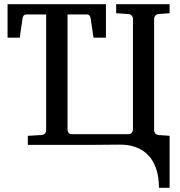

<svg xmlns="http://www.w3.org/2000/svg" viewBox="-20 -691 861 916"><path d="M302.2 -622.1V-71.8Q302.2 -64.9 307.1 -57.9Q312 -50.8 323.2 -50.8H593.3Q603 -50.8 608.6 -57.9Q614.3 -64.9 614.3 -71.8V-603Q614.3 -608.9 609.1 -615.7Q604 -622.6 593.3 -624L534.2 -627.9V-670.9H789.1V-627.9L736.3 -624Q725.6 -622.6 720.5 -615.7Q715.3 -608.9 715.3 -603V-67.9Q715.3 -62 720.5 -55.2Q725.6 -48.3 736.3 -46.9L789.1 -43V205.1H738.3Q738.3 151.9 724.6 112.8Q710.9 73.7 686 48.3Q661.1 22.9 626.7 10.7Q592.3 -1.5 551.3 -1Q528.3 -1 513.2 -0.7Q498 -0.5 485.4 -0.5Q472.7 -0.5 460.2 -0.2Q447.8 0 430.2 0H112.8V-43L179.2 -46.9Q190.4 -48.3 195.3 -55.2Q200.2 -62 200.2 -67.9V-622.1H105Q98.1 -622.1 93.5 -617.4Q88.9 -612.8 87.9 -605L74.2 -511.2H16.1V-670.9H485.4V-511.2H426.3L412.1 -605Q410.6 -612.8 406.5 -617.4Q402.3 -622.1 395.5 -622.1Z"/></svg>

Font: Charis SIL CyrE
Style: Regular
Weight: 400
Foundry: SIL International
Version: Version 5.000